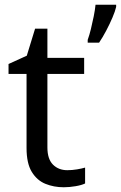

<svg xmlns="http://www.w3.org/2000/svg" viewBox="-20 -873 510 810"><path d="M264 -155Q284 -155 305 -158.5Q326 -162 339 -166V-99Q325 -92 299 -87.5Q273 -83 249 -83Q207 -83 171.5 -97.5Q136 -112 114 -148Q92 -184 92 -249V-561H16V-603L93 -638L128 -752H180V-629H335V-561H180V-251Q180 -202 203.5 -178.5Q227 -155 264 -155ZM470 -844Q466 -826 454.5 -799Q443 -772 428 -743.5Q413 -715 398 -693H350V-705Q357 -724 363.5 -750.5Q370 -777 375.5 -804.5Q381 -832 383 -853H470Z"/></svg>

Font: Noto Sans Kannada UI
Style: Regular
Weight: 400
Designer: Jelle Bosma - Monotype Design Team
Foundry: Monotype Imaging Inc.
Version: Version 2.005; ttfautohint (v1.8.4.7-5d5b)